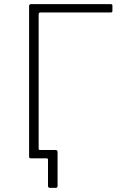

<svg xmlns="http://www.w3.org/2000/svg" viewBox="-20 -762 584 924"><path d="M221 142Q211 142 211 133V7Q211 0 204 0H150L166 -47Q166 -40 173 -40H248Q257 -40 257 -30V132Q257 137 255 139.5Q253 142 248 142ZM120 -732Q120 -742 129 -742H514Q521 -742 521 -735V-709Q521 -702 513 -702H175Q166 -702 166 -693V-7Q166 0 159 0H129Q124 0 122 -2Q120 -4 120 -10Z"/></svg>

Font: Libre Franklin Thin
Style: Regular
Weight: 100
Designer: Pablo Impallari, Rodrigo Fuenzalida, Nhung Nguyen
Foundry: Impallari Type
Version: Version 3.000